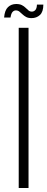

<svg xmlns="http://www.w3.org/2000/svg" viewBox="-26 -939 236 959"><path d="M67.5 0V-800H116.5V0ZM158.5 -916H190.5Q190.5 -880 173.5 -864.2Q156.5 -848.5 131.5 -848.5Q115 -848.5 104.5 -854.2Q94 -860 86.2 -867.5Q78.5 -875 71 -881Q63.5 -887 53 -887Q43.5 -887 36.5 -879.2Q29.5 -871.5 26.5 -851.5H-5.5Q-2.5 -888 14 -903.5Q30.5 -919 55 -919Q72 -919 83 -913.5Q94 -908 101.8 -900.2Q109.5 -892.5 116.5 -886.8Q123.5 -881 133 -881Q143.5 -881 150.8 -889.2Q158 -897.5 158.5 -916Z"/></svg>

Font: Big Shoulders Text ExtraLight
Style: Regular
Weight: 250
Version: Version 2.002